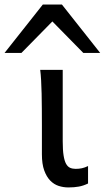

<svg xmlns="http://www.w3.org/2000/svg" viewBox="-89 -801 455 833"><path d="M239.3 -68.4Q253.4 -68.4 266.1 -71Q278.8 -73.7 293 -80.6V-4.9Q272.9 4.9 253.2 8.5Q233.4 12.2 207.5 12.2Q186 12.2 165.5 5.6Q145 -1 128.9 -17.6Q112.8 -34.2 102.8 -61.8Q92.8 -89.4 92.8 -131.8V-258.8Q92.8 -294.4 92.5 -329.1Q92.3 -363.8 91.6 -394.8Q90.8 -425.8 89.4 -452.4Q87.9 -479 85.4 -498H183.1V-188Q183.1 -150.4 186.8 -127Q190.4 -103.5 197.5 -90.6Q204.6 -77.6 215.1 -73Q225.6 -68.4 239.3 -68.4ZM-69.3 -571.3 96.7 -781.2H179.7L345.7 -571.3H272.5L138.2 -708L3.9 -571.3Z"/></svg>

Font: Andika DR AuSIL
Style: Regular
Weight: 400
Designer: Annie Olsen & Victor Gaultney
Foundry: SIL International
Version: Version 0.003